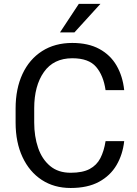

<svg xmlns="http://www.w3.org/2000/svg" viewBox="-20 -937 691 967"><path d="M511.7 -226.1H605.5Q598.1 -158.7 566.9 -105.5Q535.6 -52.2 478.5 -21.2Q421.4 9.8 335.9 9.8Q252.4 9.8 190.2 -31Q127.9 -71.8 93.3 -146Q58.6 -220.2 58.6 -319.8V-390.6Q58.6 -490.2 93.3 -564.5Q127.9 -638.7 192.1 -679.7Q256.3 -720.7 344.2 -720.7Q424.8 -720.7 480.5 -690.4Q536.1 -660.2 567.1 -606.7Q598.1 -553.2 605.5 -482.9H511.7Q501 -557.1 463.9 -600.3Q426.8 -643.6 344.2 -643.6Q250 -643.6 201.2 -574.2Q152.3 -504.9 152.3 -391.6V-319.8Q152.3 -250 171.9 -192.6Q191.4 -135.3 232.2 -101.1Q272.9 -66.9 335.9 -66.9Q396 -66.9 431.6 -85.9Q467.3 -105 485.6 -140.6Q503.9 -176.3 511.7 -226.1ZM282.2 -773.9 377 -917.5H485.8L355 -773.9Z"/></svg>

Font: Vazirmatn RD
Style: Regular
Weight: 400
Designer: Saber Rastikerdar
Foundry: Saber Rastikerdar
Version: Version 32.102